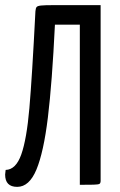

<svg xmlns="http://www.w3.org/2000/svg" viewBox="-20 -720 468 748"><path d="M291 0V-624H194Q183 -397 166.5 -262Q150 -127 122 -59.5Q94 8 47 8Q0 8 0 -40Q0 -44 2 -58Q42 -59 63 -118.5Q84 -178 94.5 -299Q105 -420 118 -676Q119 -688 122.5 -692.5Q126 -697 140 -698.5Q154 -700 189 -700H372V-16Q372 -7 368 -4Q364 -1 344.5 -0.5Q325 0 291 0Z"/></svg>

Font: Yanone Kaffeesatz
Style: Regular
Weight: 400
Designer: Yanone (Cyrillic: Daniel Pouzeot & Huerta Tipografica)
Foundry: Yanone
Version: Version 1.100;PS 001.100;hotconv 1.0.70;makeotf.lib2.5.58329